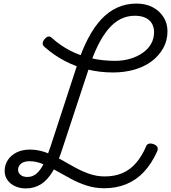

<svg xmlns="http://www.w3.org/2000/svg" viewBox="-20 -1035 956 1073"><path d="M562 17Q511 17 464.5 2Q418 -13 375.5 -36Q333 -59 293.5 -81.5Q254 -104 217.5 -119Q181 -134 146 -134Q113 -134 97 -120Q81 -106 81 -86Q81 -69 95 -57.5Q109 -46 133 -46Q163 -46 185 -65.5Q207 -85 225.5 -122.5Q244 -160 263 -218L411 -671Q438 -754 471.5 -818.5Q505 -883 545.5 -926.5Q586 -970 635 -992.5Q684 -1015 743 -1015Q794 -1015 832.5 -995Q871 -975 893.5 -940Q916 -905 916 -860Q916 -808 892 -765.5Q868 -723 827.5 -692.5Q787 -662 731.5 -646Q676 -630 612 -630Q538 -630 470 -646.5Q402 -663 342 -694.5Q282 -726 231 -771Q219 -780 218.5 -791Q218 -802 228 -815Q240 -830 251 -831Q262 -832 272 -821Q317 -781 370.5 -753Q424 -725 487.5 -710Q551 -695 624 -695Q668 -695 707 -706.5Q746 -718 776 -738.5Q806 -759 823.5 -788.5Q841 -818 841 -856Q841 -884 828 -905Q815 -926 791 -936.5Q767 -947 734 -947Q691 -947 654 -928.5Q617 -910 585.5 -872.5Q554 -835 527 -780.5Q500 -726 477 -654L329 -205Q305 -128 275.5 -78.5Q246 -29 209 -5.5Q172 18 124 18Q91 18 64 5.5Q37 -7 21.5 -29Q6 -51 6 -79Q6 -114 24 -141Q42 -168 73.5 -183.5Q105 -199 147 -199Q192 -199 233.5 -184Q275 -169 315 -146.5Q355 -124 395 -101.5Q435 -79 477.5 -64Q520 -49 565 -49Q621 -49 664 -67.5Q707 -86 740 -124Q773 -162 796 -216Q800 -228 810.5 -231.5Q821 -235 837 -230Q856 -223 860 -212Q864 -201 858 -188Q827 -120 784.5 -74.5Q742 -29 686 -6Q630 17 562 17Z"/></svg>

Font: Playwrite RO Light
Style: Regular
Weight: 300
Version: Version 1.002